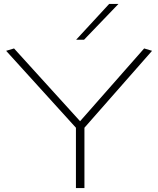

<svg xmlns="http://www.w3.org/2000/svg" viewBox="-20 -951 801 971"><path d="M364 0V-305L11 -694L51 -706L385 -338L709 -706L749 -694L407 -305V0ZM365 -750 532 -931H579L405 -750Z"/></svg>

Font: Georama Expanded ExtraLight
Style: Regular
Weight: 250
Width: 7
Designer: Jean-Baptiste Levee
Foundry: Production Type
Version: Version 1.001